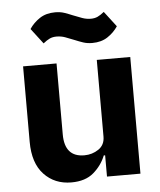

<svg xmlns="http://www.w3.org/2000/svg" viewBox="-53 -787 707 846"><g transform="rotate(-5 300.0 -364.5)"><path d="M387 -94H381Q364 -51 327.5 -19.5Q291 12 229 12Q155 12 108 -38Q61 -88 61 -182V-516H209V-202Q209 -102 296 -102Q331 -102 359 -121Q387 -140 387 -177V-516H535V0H387ZM374 -592Q352 -592 334 -598Q316 -604 297 -612Q275 -621 257 -627.5Q239 -634 219 -634Q202 -634 189 -628Q176 -622 160 -609L108 -677Q126 -704 154 -722.5Q182 -741 222 -741Q245 -741 262.5 -735Q280 -729 299 -721Q321 -712 339.5 -705.5Q358 -699 377 -699Q394 -699 407 -705Q420 -711 436 -724L488 -656Q470 -629 442 -610.5Q414 -592 374 -592Z"/></g></svg>

Font: Lilex Nerd Font
Style: Bold
Weight: 700
Designer: Mike Abbink, Paul van der Laan, Pieter van Rosmalen, Mikhael Khrustik
Foundry: Mikhael Khrustik
Version: Version 2.400; ttfautohint (v1.8.4.7-5d5b);Nerd Fonts 3.3.0